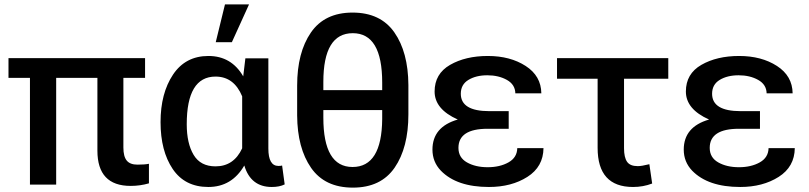

<svg xmlns="http://www.w3.org/2000/svg" viewBox="-20 -815 3677 873"><path d="M18.6 -460.9V-550.8H639.6V-460.9H541V-144.5Q541 -103.5 556.2 -85Q571.3 -66.4 605 -66.4Q638.7 -66.4 657.2 -70.3V18.6Q617.2 30.3 574.2 30.3Q422.9 30.3 422.9 -129.9V-460.9H235.4V24.4H116.2V-460.9Z M1085.9 -467.8 1095.7 -549.8H1200.2V-139.6Q1200.2 -60.5 1246.1 -60.5Q1257.8 -60.5 1262.7 -62.5L1274.4 23.4Q1251 35.2 1215.8 35.2Q1120.1 35.2 1090.8 -62.5Q1034.2 35.2 927.2 35.2Q820.3 35.2 765.1 -46.9Q710 -128.9 710 -259.8Q710 -390.6 766.6 -475.6Q823.2 -560.5 927.7 -560.5Q1032.2 -560.5 1085.9 -467.8ZM829.1 -250Q829.1 -163.1 860.4 -110.8Q891.6 -58.6 960 -58.6Q1043 -58.6 1081.1 -140.6V-377Q1043.9 -466.8 960 -466.8Q829.1 -466.8 829.1 -250ZM960.9 -623 1002.9 -794.9H1112.3L1034.2 -623Z M1331.1 -290V-425.8Q1331.1 -576.2 1393.6 -667Q1456.1 -757.8 1583 -757.8Q1710 -757.8 1772.9 -668Q1835.9 -578.1 1836.9 -428.7V-294.9Q1836.9 -143.6 1774.4 -52.7Q1711.9 38.1 1584.5 38.1Q1457 38.1 1394.5 -51.8Q1332 -141.6 1331.1 -290ZM1450.2 -280.3Q1450.2 -55.7 1583 -55.7Q1715.8 -55.7 1717.8 -273.4V-314.5H1450.2ZM1450.2 -405.3H1717.8V-439.5Q1717.8 -664.1 1584 -664.1Q1450.2 -664.1 1450.2 -442.4Z M1946.3 -134.8Q1946.3 -238.3 2061.5 -271.5Q1956.1 -318.4 1956.1 -398.9Q1956.1 -479.5 2026.4 -520Q2096.7 -560.5 2198.2 -560.5Q2299.8 -560.5 2370.1 -515.1Q2440.4 -469.7 2441.4 -390.6H2323.2Q2322.3 -430.7 2284.7 -451.7Q2247.1 -472.7 2195.8 -472.7Q2144.5 -472.7 2109.9 -451.7Q2075.2 -430.7 2075.2 -388.7Q2075.2 -309.6 2205.1 -309.6H2293V-229.5H2197.3Q2064.5 -229.5 2064.5 -142.6Q2064.5 -98.6 2103 -76.7Q2141.6 -54.7 2197.3 -54.7Q2252.9 -54.7 2292 -76.7Q2331.1 -98.6 2332 -141.6H2451.2Q2450.2 -56.6 2377.9 -10.7Q2305.7 35.2 2203.1 35.2Q2056.6 35.2 1984.4 -39.1Q1946.3 -79.1 1946.3 -134.8Z M2512.7 -457V-550.8H3018.6V-457H2817.4V-140.6Q2817.4 -99.6 2831.1 -79.6Q2844.7 -59.6 2879.9 -59.6Q2897.5 -59.6 2932.6 -68.4L2945.3 19.5Q2904.3 35.2 2858.4 35.2Q2697.3 35.2 2697.3 -142.6V-457Z M3088.9 -134.8Q3088.9 -238.3 3204.1 -271.5Q3098.6 -318.4 3098.6 -398.9Q3098.6 -479.5 3168.9 -520Q3239.3 -560.5 3340.8 -560.5Q3442.4 -560.5 3512.7 -515.1Q3583 -469.7 3584 -390.6H3465.8Q3464.8 -430.7 3427.2 -451.7Q3389.6 -472.7 3338.4 -472.7Q3287.1 -472.7 3252.4 -451.7Q3217.8 -430.7 3217.8 -388.7Q3217.8 -309.6 3347.7 -309.6H3435.5V-229.5H3339.8Q3207 -229.5 3207 -142.6Q3207 -98.6 3245.6 -76.7Q3284.2 -54.7 3339.8 -54.7Q3395.5 -54.7 3434.6 -76.7Q3473.6 -98.6 3474.6 -141.6H3593.8Q3592.8 -56.6 3520.5 -10.7Q3448.2 35.2 3345.7 35.2Q3199.2 35.2 3127 -39.1Q3088.9 -79.1 3088.9 -134.8Z"/></svg>

Font: GenEi M Gothic v2 Medium
Style: Regular
Weight: 500
Version: Version 2.0